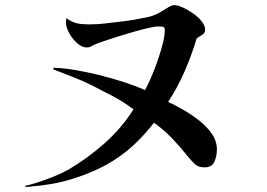

<svg xmlns="http://www.w3.org/2000/svg" viewBox="-20 -717 1040 748"><path d="M825 -134Q825 -110 815.5 -87.5Q806 -65 777 -65Q753 -65 740 -77Q727 -89 713 -106Q683 -144 651 -177.5Q619 -211 580 -239Q514 -154 439.5 -103Q365 -52 262 -20Q221 -7 178.5 0Q136 7 97 10Q93 11 88 11Q83 11 79 11L78 7Q94 4 124 -5.5Q154 -15 187.5 -28.5Q221 -42 246 -56Q320 -99 387 -158.5Q454 -218 500 -291Q462 -320 421 -341.5Q380 -363 337 -385Q303 -402 263 -417.5Q223 -433 187 -447L189 -453Q227 -452 274 -444Q321 -436 371 -423.5Q421 -411 466.5 -396Q512 -381 545 -366Q556 -386 569 -416Q582 -446 594 -480.5Q606 -515 614 -546.5Q622 -578 622 -600Q622 -611 614.5 -612.5Q607 -614 596 -614Q585 -614 560.5 -608.5Q536 -603 504 -594Q472 -585 440.5 -575Q409 -565 384 -556.5Q359 -548 348 -543Q342 -540 334.5 -536Q327 -532 319 -532Q300 -532 281.5 -548Q263 -564 250.5 -586.5Q238 -609 237 -626Q237 -628 237 -630Q237 -632 237 -633Q237 -642 239 -646Q261 -630 280.5 -626Q300 -622 326 -622Q359 -622 388.5 -625.5Q418 -629 451 -633Q480 -636 505 -640.5Q530 -645 554 -650Q577 -655 596 -665Q604 -669 615.5 -676.5Q627 -684 639 -690.5Q651 -697 658 -697Q672 -697 692 -688Q712 -679 732 -665Q752 -651 765.5 -634Q779 -617 779 -602Q779 -588 768 -581.5Q757 -575 746 -567Q727 -503 699.5 -439.5Q672 -376 635 -320Q661 -308 693.5 -289.5Q726 -271 756 -247.5Q786 -224 805.5 -195.5Q825 -167 825 -134Z"/></svg>

Font: Kaisei Tokumin Medium
Style: Regular
Weight: 500
Designer: Font-Kai, 金井和夫
Foundry: KAZUO KANAI
Version: Version 5.003